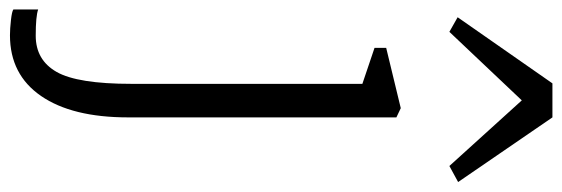

<svg xmlns="http://www.w3.org/2000/svg" viewBox="-406 -504 1156 395"><g transform="rotate(90 172.5 -307.0)"><path d="M147 -865H217L350 -671L317 -653L182 -802L41 -653L11 -670ZM74 -499V-523L198 -553L217 -544V8Q217 123 173 187Q129 251 48 251Q35 251 17 249Q-1 247 -5 244V193Q9 198 49 198Q99 198 123.5 155Q148 112 148 1V-474Z"/></g></svg>

Font: Martel UltraLight
Style: Regular
Weight: 250
Designer: Dan Reynolds
Foundry: Dan Reynolds
Version: Version 1.001; ttfautohint (v1.1) -l 5 -r 5 -G 72 -x 0 -D la